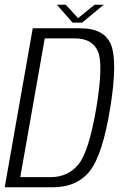

<svg xmlns="http://www.w3.org/2000/svg" viewBox="-36 -795 522 815"><path d="M-16 0H187Q290.5 0 345 -68.8Q399.5 -137.5 432 -337.5Q463.5 -534 435.5 -604.5Q407.5 -675 304.5 -675H103ZM50 -43 154 -632H282Q355.5 -632 379.5 -577.2Q403.5 -522.5 373 -337.5Q341 -150 296.5 -96.5Q252 -43 178 -43ZM272 -699H312.5L404.5 -775H365.5L295.5 -718L243 -775H205.5Z"/></svg>

Font: Anybody SemiCondensed Light
Style: Italic
Weight: 300
Width: 4
Italic angle: -10°
Version: Version 1.113;gftools[0.9.25]